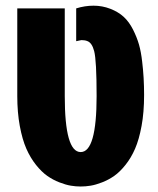

<svg xmlns="http://www.w3.org/2000/svg" viewBox="-20 -660 568 689"><path d="M253.4 -629.9Q284.7 -639.6 315.9 -639.6Q347.2 -639.6 376 -628.4Q404.8 -617.2 424.1 -599.4Q443.4 -581.5 457.3 -554Q471.2 -526.4 478.8 -500Q486.3 -473.6 490.2 -438.5Q497.1 -381.8 497.1 -319.3Q497.1 -256.8 488 -208Q479 -159.2 464.8 -126.5Q450.7 -93.8 430.4 -68.4Q410.2 -43 389.9 -28.8Q369.6 -14.6 346.4 -5.6Q323.2 3.4 305.2 6.3Q287.1 9.3 269.5 9.3Q252 9.3 234.1 6.3Q216.3 3.4 193.1 -5.6Q169.9 -14.6 149.7 -28.8Q129.4 -43 109.1 -68.4Q88.9 -93.8 74.5 -126.5Q60.1 -159.2 51 -208Q42 -256.8 42 -315.4V-629.9H212.4V-315.4Q212.4 -114.3 269.5 -114.3Q326.7 -114.3 326.7 -315.4Q326.7 -443.4 317.9 -476.6Q310.1 -506.8 293 -512.7Q284.7 -516.1 272 -516.1L253.4 -512.2Z"/></svg>

Font: Open Sans Hebrew Condensed Extra Bold
Style: Regular
Weight: 800
Width: 3
Foundry: Ascender Corporation, Yanek Iontef
Version: Version 2.001;PS 002.001;hotconv 1.0.70;makeotf.lib2.5.58329